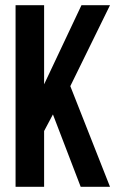

<svg xmlns="http://www.w3.org/2000/svg" viewBox="-20 -720 454 740"><path d="M184 -279 150 -215V0H40V-700H150V-395L294 -700H404L251 -388L404 0H291Z"/></svg>

Font: Bebas Neue
Style: Regular
Weight: 400
Designer: Ryoichi Tsunekawa
Foundry: Ryoichi Tsunekawa
Version: Version 1.300